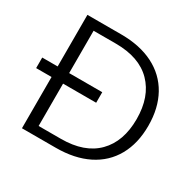

<svg xmlns="http://www.w3.org/2000/svg" viewBox="-153 -862 1036 1025"><g transform="rotate(30 365.0 -349.5)"><path d="M312 -699Q428 -699 511 -657Q594 -615 638 -536Q682 -457 682 -348Q682 -240 638 -161.5Q594 -83 511 -41.5Q428 0 312 0H104V-316H9V-381H104V-699ZM312 -55Q457 -55 533.5 -132.5Q610 -210 610 -348Q610 -486 533.5 -564Q457 -642 312 -642H175V-381H379V-316H175V-55Z"/></g></svg>

Font: A Bank Premium Light
Style: Regular
Weight: 300
Designer: Ninad Kale (Devanagari), Jonny Pinhorn (Latin), Htun Naung (Myanmar)
Foundry: Indian Type Foundry
Version: 4.004